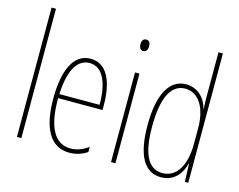

<svg xmlns="http://www.w3.org/2000/svg" viewBox="-105 -920 1357 1090"><g transform="rotate(15 574.0 -375.0)"><path d="M97 0V-760H71V0Z M362 -537C261 -537 214 -429 214 -264C214 -94 266 10 381 10C422 10 457 -3 485 -22V-52C450 -27 416 -15 381 -15C286 -15 239 -106 240 -273H501V-301C501 -421 467 -537 362 -537ZM362 -512C445 -512 478 -414 477 -297H241C247 -442 292 -512 362 -512Z M638 -724C618 -724 612 -706 612 -690C612 -672 620 -656 637 -656C653 -656 663 -670 663 -691C663 -707 657 -724 638 -724ZM650 -527H624V0H650Z M919 10C1000 10 1040 -52 1052 -106H1054L1058 0H1078V-760H1052V-497C1052 -475 1053 -454 1054 -429H1052C1041 -479 998 -537 923 -537C826 -537 770 -440 770 -256C770 -82 820 10 919 10ZM921 -15C833 -15 797 -104 797 -256C797 -424 841 -512 924 -512C1004 -512 1052 -432 1052 -315V-221C1052 -97 1005 -15 921 -15Z"/></g></svg>

Font: Noto Sans Myanmar ExtraCondensed Thin
Style: Regular
Weight: 100
Width: 2
Designer: Monotype Design Team
Foundry: Monotype Imaging Inc.
Version: Version 2.107